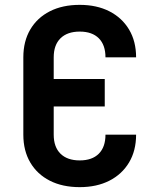

<svg xmlns="http://www.w3.org/2000/svg" viewBox="-20 -760 640 790"><path d="M308 10Q237 10 185 -16.5Q133 -43 104.5 -91.5Q76 -140 76 -206V-524Q76 -590 104.5 -638.5Q133 -687 185 -713.5Q237 -740 308 -740Q378 -740 430 -713.5Q482 -687 511 -638.5Q540 -590 540 -524H414Q414 -575 386.5 -602.5Q359 -630 308 -630Q257 -630 229 -602.5Q201 -575 201 -524V-435H411V-322H201V-206Q201 -155 229 -127.5Q257 -100 308 -100Q359 -100 386.5 -127.5Q414 -155 414 -206H540Q540 -140 511 -91.5Q482 -43 430 -16.5Q378 10 308 10Z"/></svg>

Font: JetBrains Mono NL
Style: Bold
Weight: 700
Monospace: yes
Designer: Philipp Nurullin, Konstantin Bulenkov
Foundry: JetBrains
Version: Version 2.305; ttfautohint (v1.8.4.7-5d5b)